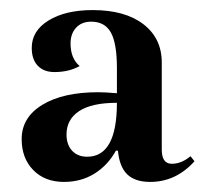

<svg xmlns="http://www.w3.org/2000/svg" viewBox="-20 -352 406 381"><path d="M88 -209Q67 -209 55 -221.5Q43 -234 43 -257Q43 -291 76.5 -311.5Q110 -332 164 -332Q228 -332 264.5 -304Q301 -276 301 -228V-55Q301 -27 321 -27Q340 -27 358 -42L366 -32Q329 9 278 9Q248 9 232.5 -6Q217 -21 214 -53H210Q194 -24 167.5 -7.5Q141 9 107 9Q69 9 46 -14.5Q23 -38 23 -76Q23 -119 64 -144Q105 -169 175 -169Q188 -169 212 -167V-217Q212 -266 200 -287.5Q188 -309 161 -309Q142 -309 131 -297Q120 -285 120 -266Q120 -236 138 -221Q117 -209 88 -209ZM212 -148Q162 -148 137 -131.5Q112 -115 112 -85Q112 -65 123 -53Q134 -41 153 -41Q212 -41 212 -148Z"/></svg>

Font: Katibeh
Style: Regular
Weight: 400
Designer: Arabic design by Kourosh Beigpour, Latin design by Eduardo Tunni, engineering by Lasse Fister
Version: Version 1.0010g